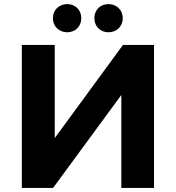

<svg xmlns="http://www.w3.org/2000/svg" viewBox="-20 -920 861 940"><path d="M309 -762C348 -762 378 -790 378 -831C378 -872 348 -900 309 -900C270 -900 239 -872 239 -831C239 -790 270 -762 309 -762ZM511 -762C550 -762 581 -790 581 -831C581 -872 550 -900 511 -900C472 -900 442 -872 442 -831C442 -790 472 -762 511 -762ZM87 0H240L574 -455V0H734V-700H582L248 -244V-700H87Z"/></svg>

Font: AWKNG-Font
Style: Bold
Weight: 700
Designer: Awakening Church
Foundry: Awakening Church
Version: Version 1.700;PS 001.700;hotconv 1.0.88;makeotf.lib2.5.64775